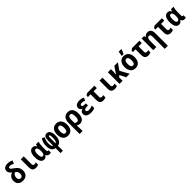

<svg xmlns="http://www.w3.org/2000/svg" viewBox="776 -3468 6398 6398"><g transform="rotate(-45 3975.0 -269.0)"><path d="M262 10C413 10 502 -81 502 -227C502 -350 448 -426 337 -499C259 -552 233 -575 233 -608C233 -636 256 -653 302 -653C342 -653 389 -637 440 -606L491 -715C434 -747 370 -766 298 -766C173 -766 97 -709 97 -609C97 -544 134 -491 198 -445C88 -407 28 -328 28 -215C28 -75 112 10 262 10ZM263 -104C203 -104 170 -151 170 -222C170 -304 216 -364 273 -383C331 -345 360 -295 360 -228C360 -148 325 -104 263 -104Z M880 10C928 10 964 1 993 -16V-127C970 -116 947 -109 919 -109C883 -109 850 -124 850 -179V-549H710V-163C710 -37 771 10 880 10Z M1258 10C1317 10 1357 -20 1387 -73H1395C1415 -15 1454 10 1512 10C1542 10 1571 3 1579 -2V-113C1572 -110 1561 -108 1552 -108C1529 -108 1515 -125 1515 -169V-331C1515 -410 1529 -494 1545 -547H1431C1418 -530 1407 -502 1400 -473H1394C1366 -529 1329 -557 1269 -557C1155 -557 1088 -457 1088 -270C1088 -91 1150 10 1258 10ZM1303 -105C1250 -105 1224 -156 1224 -272C1224 -384 1247 -440 1303 -440C1359 -440 1384 -383 1384 -272V-265C1384 -158 1358 -105 1303 -105Z M1795 6V240H1906V6C2028 -11 2092 -123 2092 -297C2092 -449 2043 -555 1931 -555C1839 -555 1795 -486 1795 -348V-106C1753 -120 1735 -179 1735 -263C1735 -355 1757 -438 1796 -502L1705 -552C1641 -458 1618 -376 1618 -272C1618 -101 1680 -8 1795 6ZM1906 -106V-354C1906 -410 1911 -444 1936 -444C1967 -444 1975 -385 1975 -309C1975 -165 1948 -116 1906 -106Z M2386 10C2557 10 2622 -118 2622 -274C2622 -455 2529 -560 2383 -560C2224 -560 2148 -441 2148 -278C2148 -117 2220 10 2386 10ZM2385 -115C2323 -115 2295 -172 2295 -276C2295 -378 2322 -434 2385 -434C2447 -434 2476 -379 2476 -276C2476 -172 2449 -115 2385 -115Z M2694 -274V240H2834V104C2834 63 2832 18 2827 -28H2834C2868 -3 2908 10 2955 10C3089 10 3152 -108 3152 -271C3152 -461 3067 -557 2923 -557C2765 -557 2694 -446 2694 -274ZM2920 -105C2888 -105 2855 -117 2833 -138V-298C2833 -398 2863 -443 2922 -443C2983 -443 3010 -396 3010 -275C3010 -152 2981 -105 2920 -105Z M3472 10C3543 10 3601 -3 3649 -27V-146C3603 -121 3548 -105 3488 -105C3417 -105 3383 -127 3383 -168C3383 -208 3417 -233 3508 -233H3562V-334H3517C3441 -334 3400 -351 3400 -393C3400 -429 3432 -446 3487 -446C3534 -446 3568 -434 3607 -412L3653 -516C3596 -545 3540 -557 3479 -557C3355 -557 3268 -505 3268 -411C3268 -349 3305 -306 3355 -290V-285C3291 -271 3242 -230 3242 -151C3242 -55 3310 10 3472 10Z M4049 11C4096 11 4135 0 4164 -15V-124C4139 -114 4115 -108 4092 -108C4058 -108 4027 -126 4027 -175V-436H4180V-549H3833L3761 -498V-436H3886V-170C3886 -41 3943 11 4049 11Z M4590 10C4638 10 4674 1 4703 -16V-127C4680 -116 4657 -109 4629 -109C4593 -109 4560 -124 4560 -179V-549H4420V-163C4420 -37 4481 10 4590 10Z M4814 0H4959V-162L5018 -214L5126 0H5292L5120 -312L5285 -549H5119L5010 -388C4989 -356 4970 -330 4953 -302H4950C4955 -345 4959 -393 4959 -437V-549H4814Z M5527 -620V-606H5610C5640 -659 5662 -718 5679 -767V-778H5552C5549 -745 5536 -653 5527 -620ZM5566 10C5737 10 5802 -118 5802 -274C5802 -455 5709 -560 5563 -560C5404 -560 5328 -441 5328 -278C5328 -117 5400 10 5566 10ZM5565 -115C5503 -115 5475 -172 5475 -276C5475 -378 5502 -434 5565 -434C5627 -434 5656 -379 5656 -276C5656 -172 5629 -115 5565 -115Z M6169 11C6216 11 6255 0 6284 -15V-124C6259 -114 6235 -108 6212 -108C6178 -108 6147 -126 6147 -175V-436H6300V-549H5953L5881 -498V-436H6006V-170C6006 -41 6063 11 6169 11Z M6404 0H6549V-279C6549 -387 6574 -438 6638 -438C6684 -438 6706 -406 6706 -327V-93V240H6852V-93H6851V-358C6851 -494 6792 -560 6684 -560C6616 -560 6571 -531 6543 -483H6537L6519 -549H6404Z M7229 11C7276 11 7315 0 7344 -15V-124C7319 -114 7295 -108 7272 -108C7238 -108 7207 -126 7207 -175V-436H7360V-549H7013L6941 -498V-436H7066V-170C7066 -41 7123 11 7229 11Z M7618 10C7677 10 7717 -20 7747 -73H7755C7775 -15 7814 10 7872 10C7902 10 7931 3 7939 -2V-113C7932 -110 7921 -108 7912 -108C7889 -108 7875 -125 7875 -169V-331C7875 -410 7889 -494 7905 -547H7791C7778 -530 7767 -502 7760 -473H7754C7726 -529 7689 -557 7629 -557C7515 -557 7448 -457 7448 -270C7448 -91 7510 10 7618 10ZM7663 -105C7610 -105 7584 -156 7584 -272C7584 -384 7607 -440 7663 -440C7719 -440 7744 -383 7744 -272V-265C7744 -158 7718 -105 7663 -105Z"/></g></svg>

Font: Noto Sans Mono Condensed ExtraBold
Style: Regular
Weight: 800
Width: 3
Designer: Monotype Design Team
Foundry: Monotype Imaging Inc.
Version: Version 2.014